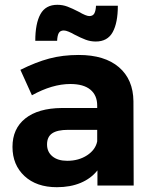

<svg xmlns="http://www.w3.org/2000/svg" viewBox="-20 -773 636 800"><path d="M386 0V-63Q359 -29 316 -11Q273 7 217 7Q132 7 82 -39.5Q32 -86 32 -161Q32 -237 85.5 -279.5Q139 -322 237 -323H385V-333Q385 -376 356.5 -399.5Q328 -423 273 -423Q198 -423 113 -376L65 -482Q129 -514 185 -529Q241 -544 308 -544Q416 -544 475.5 -493Q535 -442 536 -351L537 0ZM385 -184V-232H264Q219 -232 197.5 -217.5Q176 -203 176 -171Q176 -140 198.5 -121.5Q221 -103 260 -103Q308 -103 343 -126Q378 -149 385 -184ZM379 -600Q357 -600 337 -607.5Q317 -615 290 -629Q278 -636 266 -641Q254 -646 246 -646Q231 -646 225 -635.5Q219 -625 218 -603H127Q127 -675 148.5 -714Q170 -753 219 -753Q241 -753 261 -745.5Q281 -738 308 -724Q339 -706 352 -706Q367 -706 373 -717Q379 -728 380 -749H471Q471 -678 449.5 -639Q428 -600 379 -600Z"/></svg>

Font: Montserrat SemiBold
Style: Regular
Weight: 600
Designer: Julieta Ulanovsky
Foundry: Julieta Ulanovsky
Version: Version 6.001